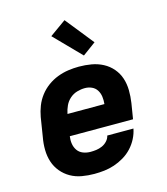

<svg xmlns="http://www.w3.org/2000/svg" viewBox="-115 -859 830 956"><g transform="rotate(-15 300.0 -381.0)"><path d="M253 8Q221 8 189.5 2.5Q158 -3 131.5 -18Q105 -33 85.5 -56.5Q66 -80 56.5 -109Q47 -138 46.5 -170.5Q46 -203 52 -235L68 -335Q73 -363 83.5 -390Q94 -417 112 -440.5Q130 -464 154 -481.5Q178 -499 205.5 -509.5Q233 -520 261 -524Q289 -528 316 -528Q349 -528 380.5 -522.5Q412 -517 439.5 -502.5Q467 -488 487 -464.5Q507 -441 516.5 -412Q526 -383 526.5 -350.5Q527 -318 522 -285L509 -205H183Q180 -185 183 -166Q186 -147 196.5 -132Q207 -117 225 -110Q243 -103 263 -103Q278 -103 293 -105Q308 -107 323 -113.5Q338 -120 349.5 -132.5Q361 -145 364 -160H499Q494 -134 481.5 -109.5Q469 -85 450 -64.5Q431 -44 406.5 -29.5Q382 -15 356.5 -6.5Q331 2 305 5Q279 8 253 8ZM391 -315Q393 -335 390.5 -353.5Q388 -372 378.5 -387Q369 -402 352.5 -409.5Q336 -417 317 -417Q297 -417 276.5 -411Q256 -405 239.5 -390.5Q223 -376 214 -356.5Q205 -337 201 -317V-315ZM355 -575 223 -710 307 -770 423 -625Z"/></g></svg>

Font: Iosevka Aile Heavy Oblique
Style: Regular
Weight: 900
Italic angle: -9°
Designer: Belleve Invis
Foundry: Belleve Invis
Version: Version 31.1.0; ttfautohint (v1.8.4)